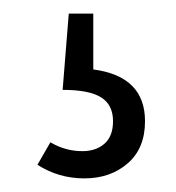

<svg xmlns="http://www.w3.org/2000/svg" viewBox="-20 -36 258 282"><path d="M117 66Q193 76 193 142Q193 182 167.5 204Q142 226 104 226Q66 226 35 206L54 173Q76 186 101 186Q121 186 133.5 175Q146 164 146 142Q146 118 128.5 107Q111 96 72 96L81 -16H117Z"/></svg>

Font: Fira Sans Extra Condensed Light
Style: Regular
Weight: 300
Width: 1
Designer: Carrois Corporate & Edenspiekermann AG
Foundry: Carrois Corporate GbR & Edenspiekermann AG
Version: Version 4.203